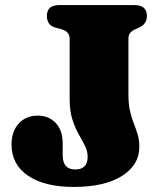

<svg xmlns="http://www.w3.org/2000/svg" viewBox="-20 -720 642 758"><path d="M530 -139.5Q530 -68.5 461.2 -25.2Q392.5 18 271 18Q156 18 90.8 -26.2Q25.5 -70.5 25.5 -150Q25.5 -200.5 53.8 -232Q82 -263.5 129.5 -263.5Q172 -263.5 199.8 -234.8Q227.5 -206 227.5 -153.5V-107.5Q227.5 -51 276.5 -51Q326 -51 326 -100.5Q326 -123.5 315.2 -144.8Q304.5 -166 290.5 -190.5Q276.5 -215 265.8 -248.2Q255 -281.5 255 -329V-566Q255 -595 224.5 -604L197.5 -611.5Q165 -621 165 -657.5Q165 -700 215 -700H509.5Q560 -700 560 -657.5Q560 -625.5 530.5 -612L513 -604Q501 -598.5 494 -590.2Q487 -582 487 -566V-348Q487 -308 493.5 -280.8Q500 -253.5 508.5 -232Q517 -210.5 523.5 -189Q530 -167.5 530 -139.5Z"/></svg>

Font: Fraunces 9pt Soft Black
Style: Regular
Weight: 900
Version: Version 1.000;[b76b70a41]